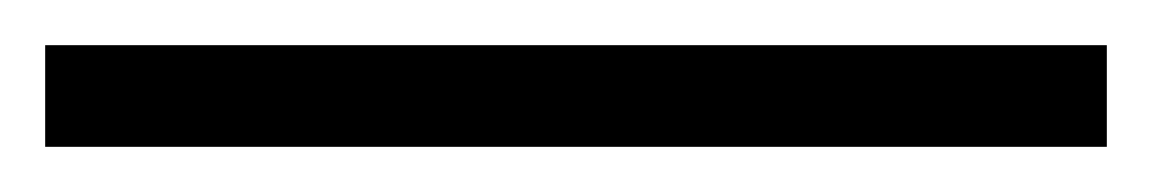

<svg xmlns="http://www.w3.org/2000/svg" viewBox="-55 68 510 85"><path d="M-35 88H435V133H-35Z"/></svg>

Font: Tiro Kannada
Style: Regular
Weight: 400
Designer: Kannada: John Hudson & Fiona Ross. Latin: John Hudson.
Foundry: Tiro Typeworks Ltd.
Version: Version 1.52